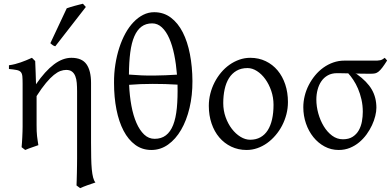

<svg xmlns="http://www.w3.org/2000/svg" viewBox="-20 -772 2050 1007"><path d="M354.5 -468.8Q409.7 -468.8 433.6 -435.1Q457.5 -401.4 457.5 -336.9V-23.9Q457.5 21 458.3 55.7Q459 90.3 461.4 116Q463.9 141.6 468.3 158.7Q472.7 175.8 480.5 185.1Q459.5 191.9 438.5 199.5Q417.5 207 400.4 214.8L381.3 200.7Q381.8 190.9 382.3 173.1Q382.8 155.3 383.3 134.8Q383.8 114.3 384 94Q384.3 73.7 384.3 59.6V-293Q384.3 -316.9 382.6 -337.4Q380.9 -357.9 374.8 -373Q368.7 -388.2 357.4 -396.7Q346.2 -405.3 327.1 -405.3Q313 -405.3 297.1 -399.7Q281.2 -394 262.5 -378.9Q243.7 -363.8 221.2 -336.9Q198.7 -310.1 171.9 -268.1V-115.2Q171.9 -98.1 172.4 -84.5Q172.9 -70.8 174.3 -58.6Q175.8 -46.4 177.5 -34.7Q179.2 -22.9 181.2 -10.7Q164.6 -4.4 147.2 1.2Q129.9 6.8 112.3 14.6L93.3 0Q94.2 -9.8 95.2 -23.7Q96.2 -37.6 96.9 -52.5Q97.7 -67.4 98.1 -81.8Q98.6 -96.2 98.6 -107.4V-332.5Q98.6 -357.9 97.2 -372.3Q95.7 -386.7 88.9 -394.3Q82 -401.9 67.6 -404.8Q53.2 -407.7 26.9 -410.2V-429.7Q44.4 -432.1 59.3 -436Q74.2 -439.9 88.4 -444.8Q102.5 -449.7 116.9 -455.6Q131.3 -461.4 147.5 -468.8L164.6 -451.7Q166 -417.5 167 -390.6L168.9 -330.1Q216.8 -399.4 262.7 -434.1Q308.6 -468.8 354.5 -468.8ZM270 -529.3Q266.1 -530.3 263.2 -531.5Q260.3 -532.7 257.3 -534.7Q254.4 -536.6 251.5 -539.1Q248.5 -541.5 244.1 -545.4L330.1 -728.5Q337.9 -731.4 348.6 -734.6Q359.4 -737.8 371.1 -741.2Q382.8 -744.6 394.3 -747.3Q405.8 -750 415 -752.4L430.2 -735.4Z M778.3 -649.4Q745.1 -649.4 722.2 -632.3Q699.2 -615.2 684.6 -581.5Q669.9 -547.9 663.3 -497.6Q656.7 -447.3 656.2 -380.9Q724.6 -375 786.9 -375.7Q849.1 -376.5 908.2 -380.4Q903.8 -436 893.8 -485.1Q883.8 -534.2 867.7 -570.8Q851.6 -607.4 829.1 -628.4Q806.6 -649.4 778.3 -649.4ZM791 -43.9Q826.2 -43.9 850.1 -62.3Q874 -80.6 888.2 -116.5Q902.3 -152.3 907.5 -205.6Q912.6 -258.8 911.1 -328.1Q879.4 -330.1 846.4 -331.1Q813.5 -332 780.8 -332Q748 -332 716.8 -330.8Q685.5 -329.6 657.2 -327.1Q659.7 -269 669.2 -217.5Q678.7 -166 695.6 -127.4Q712.4 -88.9 736.1 -66.4Q759.8 -43.9 791 -43.9ZM989.3 -347.2Q989.7 -272 974.1 -206.1Q958.5 -140.1 929.9 -91.1Q901.4 -42 861.6 -13.7Q821.8 14.6 773.9 14.6Q726.1 14.6 689.5 -12.2Q652.8 -39.1 628.2 -86.2Q603.5 -133.3 590.8 -197.5Q578.1 -261.7 578.1 -336.9Q577.6 -386.7 585 -433.6Q592.3 -480.5 605.7 -521.7Q619.1 -563 637.9 -597.2Q656.7 -631.3 680.4 -656Q704.1 -680.7 731.2 -694.3Q758.3 -708 788.6 -708Q838.4 -708 876 -679.7Q913.6 -651.4 938.5 -602.5Q963.4 -553.7 976.1 -488Q988.8 -422.4 989.3 -347.2Z M1414.6 -222.2Q1414.6 -260.7 1402.6 -295.7Q1390.6 -330.6 1371.3 -357.2Q1352.1 -383.8 1327.6 -399.4Q1303.2 -415 1278.3 -415Q1244.6 -415 1220.5 -400.9Q1196.3 -386.7 1180.9 -362.1Q1165.5 -337.4 1158.2 -303.7Q1150.9 -270 1150.9 -231Q1150.9 -192.4 1163.3 -157.5Q1175.8 -122.6 1196 -96.2Q1216.3 -69.8 1241.5 -54.4Q1266.6 -39.1 1292 -39.1Q1322.8 -39.1 1345.9 -52Q1369.1 -64.9 1384.3 -88.9Q1399.4 -112.8 1407 -146.5Q1414.6 -180.2 1414.6 -222.2ZM1490.2 -236.8Q1490.2 -204.1 1482.2 -172.9Q1474.1 -141.6 1459.7 -113.8Q1445.3 -85.9 1425 -62.3Q1404.8 -38.6 1380.9 -21.5Q1356.9 -4.4 1329.6 5.1Q1302.2 14.6 1273.4 14.6Q1229.5 14.6 1192.9 -2.9Q1156.2 -20.5 1130.1 -51.3Q1104 -82 1089.6 -124.5Q1075.2 -167 1075.2 -216.8Q1075.2 -249 1083 -280.3Q1090.8 -311.5 1105.2 -339.6Q1119.6 -367.7 1139.4 -391.4Q1159.2 -415 1183.3 -432.1Q1207.5 -449.2 1235.1 -459Q1262.7 -468.8 1292.5 -468.8Q1336.9 -468.8 1373.5 -451.2Q1410.2 -433.6 1436 -402.6Q1461.9 -371.6 1476.1 -329.1Q1490.2 -286.6 1490.2 -236.8Z M1882.8 -185.5Q1882.8 -219.7 1875.7 -250.5Q1868.7 -281.2 1857.7 -306.9Q1846.7 -332.5 1833 -353Q1819.3 -373.5 1806.6 -387.2Q1787.1 -387.7 1771.5 -387.9Q1755.9 -388.2 1747.6 -388.2Q1719.7 -388.2 1699.2 -376.7Q1678.7 -365.2 1665.5 -345.9Q1652.3 -326.7 1645.8 -301.8Q1639.2 -276.9 1639.2 -250Q1639.2 -213.9 1649.4 -177Q1659.7 -140.1 1678 -109.9Q1696.3 -79.6 1721.9 -60.5Q1747.6 -41.5 1778.3 -41.5Q1809.6 -41.5 1829.8 -54.7Q1850.1 -67.9 1861.8 -88.6Q1873.5 -109.4 1878.2 -135Q1882.8 -160.6 1882.8 -185.5ZM2010.3 -454.6Q1995.6 -431.2 1985.1 -417.5Q1974.6 -403.8 1965.6 -396.5Q1956.5 -389.2 1947.3 -387.2Q1938 -385.3 1925.3 -385.3Q1909.7 -385.3 1888.4 -385.5Q1867.2 -385.7 1844.2 -386.2L1851.6 -383.3Q1905.8 -344.2 1929.9 -302.5Q1954.1 -260.7 1954.1 -207Q1954.1 -187.5 1948.2 -163.6Q1942.4 -139.6 1930.9 -115Q1919.4 -90.3 1902.6 -67.1Q1885.7 -43.9 1863.8 -25.6Q1841.8 -7.3 1814.9 3.7Q1788.1 14.6 1756.3 14.6Q1716.3 14.6 1682.4 -3.7Q1648.4 -22 1623.5 -53Q1598.6 -84 1584.7 -124.5Q1570.8 -165 1570.8 -209.5Q1570.8 -239.3 1578.1 -269Q1585.4 -298.8 1599.4 -325.9Q1613.3 -353 1632.6 -376.5Q1651.9 -399.9 1676 -417.2Q1700.2 -434.6 1728 -444.3Q1755.9 -454.1 1786.6 -454.1H1936Q1950.7 -454.1 1959.5 -454.3Q1968.3 -454.6 1974.4 -456.1Q1980.5 -457.5 1985.6 -460.4Q1990.7 -463.4 1998 -468.8Z"/></svg>

Font: Noto Serif Devanagari
Style: Bold
Weight: 700
Designer: Monotype Design Team
Foundry: Monotype Imaging Inc.
Version: Version 1.01